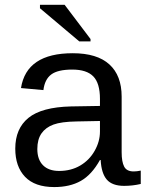

<svg xmlns="http://www.w3.org/2000/svg" viewBox="-20 -756 596 786"><path d="M202.1 9.8Q122.6 9.8 82.5 -32.2Q42.5 -74.2 42.5 -147.5Q42.5 -229.5 96.4 -273.4Q150.4 -317.4 270.5 -320.3L389.2 -322.3V-351.1Q389.2 -415.5 361.8 -443.4Q334.5 -471.2 275.9 -471.2Q216.8 -471.2 189.9 -451.2Q163.1 -431.2 157.7 -387.2L65.9 -395.5Q88.4 -538.1 277.8 -538.1Q377.4 -538.1 427.7 -492.4Q478 -446.8 478 -360.4V-132.8Q478 -93.8 488.3 -74Q498.5 -54.2 527.3 -54.2Q540 -54.2 556.2 -57.6V-2.9Q522.9 4.9 488.3 4.9Q439.5 4.9 417.2 -20.8Q395 -46.4 392.1 -101.1H389.2Q355.5 -40.5 310.8 -15.4Q266.1 9.8 202.1 9.8ZM222.2 -56.2Q270.5 -56.2 308.1 -78.1Q345.7 -100.1 367.4 -138.4Q389.2 -176.8 389.2 -217.3V-260.7L293 -258.8Q231 -257.8 199 -246.1Q167 -234.4 149.9 -210Q132.8 -185.5 132.8 -146Q132.8 -103 156 -79.6Q179.2 -56.2 222.2 -56.2ZM304.7 -586.4 143.6 -722.2V-736.3H244.6L350.6 -596.2V-586.4Z"/></svg>

Font: Arial
Style: Regular
Weight: 400
Designer: Steve Matteson
Foundry: Ascender Corporation
Version: Version 2.00.3